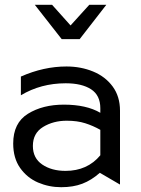

<svg xmlns="http://www.w3.org/2000/svg" viewBox="-20 -769 588 800"><path d="M253 -57Q195 -57 156 -83.5Q117 -110 117 -161Q117 -214 159.5 -240Q202 -266 258 -266Q302 -266 335 -255.5Q368 -245 398 -228V-122Q344 -57 253 -57ZM257 -492Q162 -492 67 -450V-372Q150 -422 254 -422Q321 -422 359.5 -397Q398 -372 398 -318V-299Q340 -333 246 -333Q158 -333 96.5 -295Q35 -257 35 -171Q35 -110 64 -69Q93 -28 138.5 -8.5Q184 11 235 11Q285 11 323 -3.5Q361 -18 396 -49L480 0V-308Q480 -367 449.5 -408.5Q419 -450 368 -471Q317 -492 257 -492ZM352 -749 274 -663 197 -749H125L237 -606H312L423 -749Z"/></svg>

Font: Geom Light
Style: Regular
Weight: 300
Version: Version 1.102